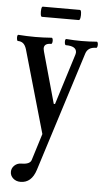

<svg xmlns="http://www.w3.org/2000/svg" viewBox="-58 -597 496 903"><g transform="rotate(5 190.0 -145.0)"><path d="M74 270Q53 270 39 257.5Q25 245 25 227Q25 209 38.5 196.5Q52 184 71 184Q112 184 118 162L157 37L45 -354Q39 -373 29 -381Q19 -389 4 -389Q1 -389 -0.5 -396.5Q-2 -404 -1 -411Q0 -418 4 -418Q44 -415 84 -415Q121 -415 161 -418Q165 -418 166.5 -411Q168 -404 166.5 -396.5Q165 -389 161 -389Q128 -389 128 -365Q128 -362 129 -358Q130 -354 131 -349L198 -109H204L279 -348Q280 -352 280.5 -355Q281 -358 281 -359Q281 -389 231 -389Q227 -389 225.5 -396.5Q224 -404 225 -411Q226 -418 231 -418Q267 -415 302 -415Q338 -415 374 -418Q378 -418 379.5 -411Q381 -404 379.5 -396.5Q378 -389 374 -389Q335 -389 325 -358L146 207Q126 270 74 270ZM107 -512Q102 -512 100.5 -524Q99 -536 100.5 -548Q102 -560 107 -560H282Q287 -560 288.5 -548Q290 -536 288 -524Q286 -512 281 -512Z"/></g></svg>

Font: Junicode Two Beta Condensed Medium
Style: Regular
Weight: 500
Width: 3
Designer: Peter S. Baker
Foundry: Briery Creek Software
Version: Version 1.053; ttfautohint (v1.8.4)